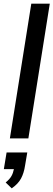

<svg xmlns="http://www.w3.org/2000/svg" viewBox="-20 -756 292 1049"><path d="M34 0 151 -736H252L135 0ZM44 273 11 241Q33 223 42.5 206Q52 189 56 168H1L16 77H129L117 148Q111 189 95 219Q79 249 44 273Z"/></svg>

Font: Mulish SemiBold
Style: Italic
Weight: 600
Italic angle: -9°
Designer: Vernon Adams
Foundry: Vernon Adams
Version: Version 3.603; ttfautohint (v1.8.3)